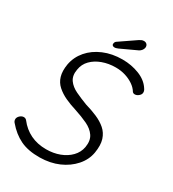

<svg xmlns="http://www.w3.org/2000/svg" viewBox="-213 -973 983 1094"><g transform="rotate(30 278.0 -426.0)"><path d="M223.6 9.8Q147.5 10.7 95.7 -14.2Q43.9 -39.1 2 -88.9Q-2 -92.8 -4.4 -99.1Q-6.8 -105.5 -5.9 -113.3Q-3.9 -125 7.3 -134.8Q18.6 -144.5 31.2 -144.5Q43 -144.5 50.8 -134.8Q83 -92.8 128.4 -70.8Q173.8 -48.8 231.4 -48.8Q279.3 -48.8 319.3 -64Q359.4 -79.1 386.2 -106.9Q413.1 -134.8 419.9 -171.9Q427.7 -217.8 408.2 -246.6Q388.7 -275.4 350.6 -293.5Q312.5 -311.5 264.6 -327.1Q225.6 -338.9 191.9 -354.5Q158.2 -370.1 132.8 -392.6Q107.4 -415 97.7 -448.2Q87.9 -481.4 95.7 -528.3Q105.5 -581.1 140.6 -622.1Q175.8 -663.1 231 -686.5Q286.1 -710 354.5 -710Q413.1 -710 464.4 -689.9Q515.6 -669.9 541 -630.9Q552.7 -615.2 549.8 -601.6Q548.8 -591.8 537.1 -582Q525.4 -572.3 512.7 -572.3Q502.9 -572.3 497.1 -579.1Q484.4 -600.6 460.9 -616.7Q437.5 -632.8 407.7 -642.1Q377.9 -651.4 343.8 -651.4Q296.9 -651.4 256.8 -636.7Q216.8 -622.1 190.4 -595.2Q164.1 -568.4 158.2 -530.3Q150.4 -488.3 169.4 -460.9Q188.5 -433.6 224.6 -416.5Q260.7 -399.4 301.8 -383.8Q342.8 -372.1 379.4 -356.4Q416 -340.8 442.4 -317.9Q468.8 -294.9 480 -259.8Q491.2 -224.6 482.4 -171.9Q473.6 -121.1 437.5 -80.1Q401.4 -39.1 346.7 -15.1Q292 8.8 223.6 9.8ZM279.3 -746.1Q269.5 -746.1 265.1 -751.5Q260.7 -756.8 262.7 -764.6Q263.7 -769.5 266.6 -773.9Q269.5 -778.3 276.4 -782.2L377.9 -851.6Q383.8 -855.5 391.1 -858.9Q398.4 -862.3 407.2 -862.3Q419.9 -862.3 427.2 -854Q434.6 -845.7 432.6 -832Q430.7 -822.3 424.3 -814.5Q418 -806.6 409.2 -801.8L301.8 -752Q295.9 -750 290.5 -748Q285.2 -746.1 279.3 -746.1Z"/></g></svg>

Font: Quicksand
Style: Italic
Weight: 400
Designer: Andrew Paglinawan
Foundry: Andrew Paglinawan
Version: Version 3.006